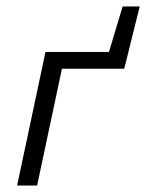

<svg xmlns="http://www.w3.org/2000/svg" viewBox="-20 -575 453 595"><path d="M33 0 121 -414H183L95 0ZM143 -362 153 -414H376L365 -362ZM302 -362 360 -555H413L365 -362Z"/></svg>

Font: Ysabeau Office
Style: Italic
Weight: 400
Italic angle: -12°
Designer: Christian Thalmann (Catharsis Fonts)
Version: Version 2.001;gftools[0.9.30]; featfreeze: tnum,lnum,ss02